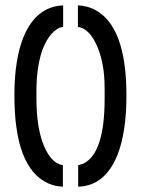

<svg xmlns="http://www.w3.org/2000/svg" viewBox="-20 -703 531 723"><path d="M216.8 0V-81.1Q171.9 -87.9 143.6 -158.2Q117.2 -225.6 117.2 -331.1V-372.1Q120.1 -512.7 173.8 -575.2Q194.3 -598.6 217.8 -601.6V-682.6Q116.2 -678.7 68.4 -563.5Q34.2 -478.5 34.2 -343.8Q34.2 -70.3 161.1 -12.7Q187.5 -1 216.8 0ZM274.4 0Q376 -2.9 422.9 -121.1Q456.1 -206.1 456.1 -343.8Q456.1 -607.4 334 -668Q305.7 -681.6 273.4 -682.6V-601.6Q318.4 -595.7 347.7 -524.4Q374 -460 374 -372.1V-331.1Q374 -126 293.9 -86.9Q284.2 -83 274.4 -81.1Z"/></svg>

Font: Post No Bills Colombo SemiBold
Style: Regular
Weight: 600
Designer: Kosala Senevirathne, Siva Puranthara, Lasantha Premarathna, Tharique Azeez
Foundry: Mooniak
Version: Version 1.220 ; ttfautohint (v1.6)